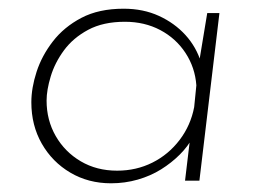

<svg xmlns="http://www.w3.org/2000/svg" viewBox="-20 -415 593 441"><path d="M235 6Q183 6 141.5 -18.5Q100 -43 76 -85Q52 -127 52 -180Q52 -213 64 -250Q76 -287 101.5 -320Q127 -353 167 -374Q207 -395 264 -395Q309 -395 345 -378.5Q381 -362 406 -334.5Q431 -307 442 -271L435 -258L456 -385H484L438 0H405L419 -117L423 -100Q412 -79 393 -60Q374 -41 350 -26Q326 -11 296.5 -2.5Q267 6 235 6ZM249 -23Q293 -23 330 -41.5Q367 -60 392.5 -93.5Q418 -127 426 -169L431 -219Q428 -260 406 -293.5Q384 -327 348 -346Q312 -365 267 -365Q217 -365 182.5 -346.5Q148 -328 127 -299.5Q106 -271 96.5 -239.5Q87 -208 87 -184Q87 -139 108 -102.5Q129 -66 165.5 -44.5Q202 -23 249 -23Z"/></svg>

Font: Josefin Sans ExtraLight
Style: Italic
Weight: 250
Italic angle: -7°
Designer: Santiago Orozco
Foundry: Typemade
Version: Version 2.000